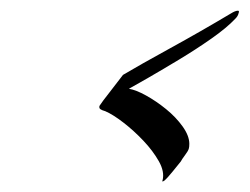

<svg xmlns="http://www.w3.org/2000/svg" viewBox="-20 -488 467 359"><path d="M425 -468Q428 -468 426 -463Q425 -458 420 -453Q404 -436 375.5 -416Q347 -396 315.5 -377Q284 -358 258 -343Q232 -328 221 -322Q234 -320 253 -309.5Q272 -299 290.5 -284Q309 -269 321.5 -251.5Q334 -234 334 -219Q334 -213 333 -210Q332 -206 326 -198Q320 -190 318 -186Q313 -180 303 -167.5Q293 -155 287 -150Q282 -147 284 -151Q288 -167 277 -186.5Q266 -206 248 -225Q230 -244 210.5 -259Q191 -274 177 -280Q170 -282 167.5 -284Q165 -286 166 -290Q168 -293 173 -300Q181 -310 191.5 -324Q202 -338 210 -348Q242 -367 298.5 -398Q355 -429 412 -463Q420 -468 425 -468Z"/></svg>

Font: My Soul
Style: Regular
Weight: 400
Designer: Robert E. Leuschke
Foundry: Robert E. Leuschke
Version: Version 1.010; ttfautohint (v1.8.4.7-5d5b)